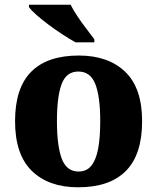

<svg xmlns="http://www.w3.org/2000/svg" viewBox="-20 -786 668 816"><path d="M312 10Q187 10 115.5 -59.5Q44 -129 44 -271Q44 -412 112.5 -481Q181 -550 315 -550Q440 -550 512 -481Q584 -412 584 -271Q584 -129 515 -59.5Q446 10 312 10ZM314 -57Q348 -57 368 -81.5Q388 -106 397 -153.5Q406 -201 406 -271Q406 -376 385 -429Q364 -482 313 -482Q262 -482 242 -429Q222 -376 222 -271Q222 -166 242.5 -111.5Q263 -57 314 -57ZM301 -606Q276 -620 246 -639.5Q216 -659 186.5 -681Q157 -703 134.5 -723Q112 -743 103 -756V-766H280Q291 -744 309 -717Q327 -690 347 -664Q367 -638 381 -619V-606Z"/></svg>

Font: Noto Serif Bengali ExtraBold
Style: Regular
Weight: 800
Designer: Juan Bruce, Universal Thirst, Indian Type Foundry and the Monotype Design Team.
Foundry: Monotype Imaging Inc.
Version: Version 2.003